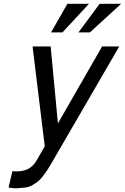

<svg xmlns="http://www.w3.org/2000/svg" viewBox="-20 -769 656 1008"><path d="M503 -749H616L452 -599H392ZM334 -749H447L308 -599H248ZM45 130Q93 134 123.5 120Q154 106 174 70L215 -1L151 -525H246L284 -121L516 -525H606L249 90Q237 111 227 126Q217 141 204 157.5Q191 174 179 183.5Q167 193 150 203Q133 213 115.5 215Q98 217 74.5 219Q51 221 25 215Z"/></svg>

Font: Miedinger
Style: Italic
Weight: 400
Italic angle: -13°
Version: Version 001.000